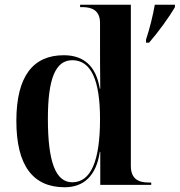

<svg xmlns="http://www.w3.org/2000/svg" viewBox="-20 -780 758 810"><path d="M596 -613V-600H609C648 -645 694 -708 718 -750V-760H633C625 -713 611 -658 596 -613ZM253 10C332 10 386 -37 401 -139H403V0H618V-10H607C567 -10 532 -23 532 -80V-760H318V-750H327C367 -750 402 -737 402 -683V-584C402 -550 402 -483 403 -406H401C385 -502 333 -547 249 -547C120 -547 49 -459 49 -270C49 -80 120 10 253 10ZM285 -11C215 -11 182 -96 182 -279C182 -448 214 -526 285 -526C364 -526 402 -442 402 -278C402 -100 363 -11 285 -11Z"/></svg>

Font: Noto Serif Display SemiBold
Style: Regular
Weight: 600
Designer: Monotype Design Team
Foundry: Monotype Imaging Inc.
Version: Version 2.009